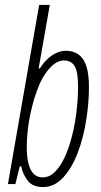

<svg xmlns="http://www.w3.org/2000/svg" viewBox="-20 -743 406 775"><path d="M154 12Q112 12 92.5 -13Q73 -38 65 -72H60L42 0H12L138 -723H181L136 -467H141Q155 -489 172 -505Q189 -521 208 -529.5Q227 -538 246 -538Q276 -538 297 -523Q318 -508 328.5 -476Q339 -444 339 -393Q339 -361 336.5 -329Q334 -297 329 -265Q318 -190 294 -127Q270 -64 234.5 -26Q199 12 154 12ZM152 -27Q179 -27 201 -48.5Q223 -70 240 -106Q257 -142 269 -188Q278 -220 283.5 -254.5Q289 -289 292 -324Q295 -359 295 -392Q295 -429 290 -452.5Q285 -476 272 -487.5Q259 -499 238 -499Q219 -499 202 -487Q185 -475 169 -454Q153 -433 140.5 -405Q128 -377 118 -344Q109 -313 102 -280Q95 -247 91.5 -213.5Q88 -180 88 -148Q88 -110 95 -82.5Q102 -55 116 -41Q130 -27 152 -27Z"/></svg>

Font: Archivo ExtraCondensed Thin
Style: Italic
Weight: 250
Width: 2
Italic angle: -10°
Designer: Hector Gatti
Foundry: Omnibus-Type
Version: Version 2.001